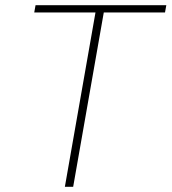

<svg xmlns="http://www.w3.org/2000/svg" viewBox="-20 -720 661 740"><path d="M348 -672H112L117 -700H621L616 -672H380L262 0H230Z"/></svg>

Font: KoHo ExtraLight
Style: Italic
Weight: 275
Italic angle: -10°
Version: Version 1.000; ttfautohint (v1.6)